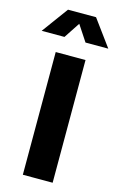

<svg xmlns="http://www.w3.org/2000/svg" viewBox="-160 -1001 660 1058"><g transform="rotate(15 170.0 -471.5)"><path d="M85 -700H255V0H85ZM170 -884 110 -793H-20L90 -943H250L360 -793H230Z"/></g></svg>

Font: Copperplate Sans CC
Style: Bold
Weight: 700
Designer: indestructible type*
Foundry: Cowboy Collective
Version: Version 1.000